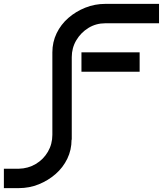

<svg xmlns="http://www.w3.org/2000/svg" viewBox="-145 -770 856 990"><path d="M675 -650H398Q350 -650 311 -626Q272 -602 248.5 -562.5Q225 -523 225 -475V-50H224Q224 3 202 48.5Q180 94 141.5 127.5Q103 161 54.5 180.5Q6 200 -48 200H-125V100H-48Q0 99 39.5 75.5Q79 52 102 12.5Q125 -27 125 -75V-500Q125 -553 147 -598.5Q169 -644 207.5 -677.5Q246 -711 295 -730.5Q344 -750 398 -750H675ZM575 -400H275V-500H575Z"/></svg>

Font: Bruno Ace
Style: Regular
Weight: 400
Version: Version 1.100; ttfautohint (v1.8.4.7-5d5b);gftools[0.9.27]